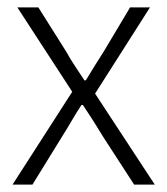

<svg xmlns="http://www.w3.org/2000/svg" viewBox="-20 -501 454 521"><path d="M14 0 176 -252 27 -481H84L159 -362Q170 -342 183 -322.5Q196 -303 209 -283H213Q225 -303 237 -322.5Q249 -342 262 -362L333 -481H387L238 -247L400 0H344L261 -128Q234 -173 205 -216H201Q187 -195 174 -172.5Q161 -150 147 -128L68 0Z"/></svg>

Font: Assistant Light
Style: Regular
Weight: 300
Designer: Hebrew By Ben Nathan, Latin by Paul Hunt
Version: Version 3.000